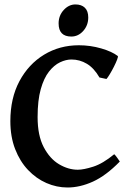

<svg xmlns="http://www.w3.org/2000/svg" viewBox="-20 -835 598 870"><path d="M522.9 -103Q460.4 -39.1 401.4 -12.2Q342.3 14.6 286.1 14.6Q236.8 14.6 190.4 -5.6Q144 -25.9 107.2 -64.7Q70.3 -103.5 48.6 -159.4Q26.9 -215.3 26.9 -286.1Q26.9 -390.1 68.1 -467.3Q109.4 -544.4 179.7 -587.2Q250 -629.9 337.4 -629.9Q389.6 -629.9 439 -615.5Q488.3 -601.1 513.7 -581.1Q516.1 -579.1 510.7 -564.9Q505.4 -550.8 496.1 -532.5Q486.8 -514.2 477.3 -498.5Q467.8 -482.9 462.4 -477.1L430.7 -483.9Q406.2 -526.4 373.8 -545.9Q341.3 -565.4 303.7 -565.4Q278.8 -565.4 252 -552.7Q225.1 -540 201.9 -510.5Q178.7 -481 164.6 -430.7Q150.4 -380.4 150.4 -304.2Q150.4 -221.2 178 -168.5Q205.6 -115.7 247.6 -90.8Q289.6 -65.9 332.5 -65.9Q358.9 -65.9 402.6 -79.8Q446.3 -93.8 497.6 -136.2Q502.4 -132.3 511.5 -119.6Q520.5 -106.9 522.9 -103ZM379.9 -755.9Q379.9 -720.2 357.2 -694.8Q334.5 -669.4 303.2 -669.4Q245.6 -669.4 245.6 -729Q245.6 -764.6 268.8 -789.8Q292 -814.9 321.8 -814.9Q349.1 -814.9 364.5 -800Q379.9 -785.2 379.9 -755.9Z"/></svg>

Font: Gentium Plus
Style: Bold
Weight: 700
Designer: Victor Gaultney, Annie Olsen, Iska Routamaa, Becca Hirsbrunner
Foundry: SIL International
Version: Version 6.101